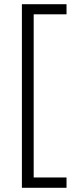

<svg xmlns="http://www.w3.org/2000/svg" viewBox="-20 -734 361 912"><path d="M296 158H84V-714H296V-666H140V109H296Z"/></svg>

Font: Noto Sans Hebrew Light
Style: Regular
Weight: 300
Designer: Monotype Design Team
Foundry: Monotype Imaging Inc.
Version: Version 2.003